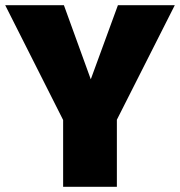

<svg xmlns="http://www.w3.org/2000/svg" viewBox="-35 -716 690 736"><path d="M635 -696H417L313 -412L210 -696H-15L207 -256V0H413V-257Z"/></svg>

Font: Fira Sans Heavy
Style: Regular
Weight: 900
Designer: bBox Type GmbH & Carrois Corporate GbR & Edenspiekermann AG
Foundry: bBox Type GmbH & Carrois Corporate GbR & Edenspiekermann AG
Version: Version 4.300;PS 004.300;hotconv 1.0.88;makeotf.lib2.5.64775